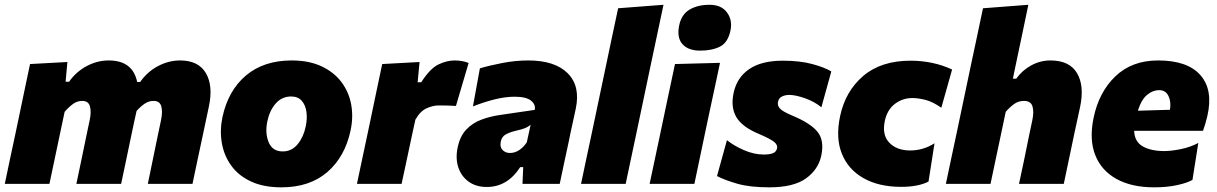

<svg xmlns="http://www.w3.org/2000/svg" viewBox="-25 -768 5084 802"><path d="M-5 0Q6 -53 16.5 -102.2Q27 -151.5 40.5 -214.5L51 -264.5Q62.5 -321 75 -379.5Q87.5 -438 100.5 -500.5L256.5 -509L249 -426.5H263.5Q292.5 -468 336.8 -491.8Q381 -515.5 429 -515.5Q529.5 -515.5 548 -425.5H560.5Q590 -468 634.8 -491.8Q679.5 -515.5 727 -515.5Q804 -515.5 835 -462.5Q866 -409.5 847.5 -323Q843 -301.5 836.8 -272.5Q830.5 -243.5 824.5 -214.5Q811 -151 800.5 -101.8Q790 -52.5 779 0H592.5Q603.5 -52.5 613.2 -100.5Q623 -148.5 634.5 -204L647.5 -265.5Q655 -300.5 648.8 -323.5Q642.5 -346.5 616.5 -346.5Q596.5 -346.5 579.2 -334.8Q562 -323 545.5 -304.5Q541 -285 536 -261.5Q531 -238 526 -214.5Q513 -151.5 502.5 -102Q492 -52.5 481 0H294Q305 -52.5 315.2 -101Q325.5 -149.5 336.5 -204L349.5 -265.5Q357 -300.5 350.8 -323.5Q344.5 -346.5 318.5 -346.5Q297.5 -346.5 280 -333.8Q262.5 -321 245 -301L224.5 -204Q213 -149.5 202.8 -101Q192.5 -52.5 181.5 0Z M1150.5 14.5Q1076 14.5 1023.8 -9.8Q971.5 -34 941.2 -75.8Q911 -117.5 901.8 -169.8Q892.5 -222 904 -278Q928 -390 1002.5 -452.8Q1077 -515.5 1193.5 -515.5Q1265.5 -515.5 1317.5 -491.2Q1369.5 -467 1400.8 -425.8Q1432 -384.5 1441.8 -332.2Q1451.5 -280 1439.5 -223.5Q1416 -113 1342.2 -49.2Q1268.5 14.5 1150.5 14.5ZM1156 -135.5Q1194 -135.5 1218.8 -166.2Q1243.5 -197 1252 -240Q1259 -272.5 1255 -301Q1251 -329.5 1235.2 -347.2Q1219.5 -365 1191 -365Q1152.5 -365 1126.8 -335.8Q1101 -306.5 1091.5 -260.5Q1081.5 -211 1097.5 -173.2Q1113.5 -135.5 1156 -135.5Z M1466 0Q1477 -52.5 1487.5 -101.8Q1498 -151 1511.5 -214.5L1522 -264.5Q1533.5 -321 1546 -379.5Q1558.5 -438 1571.5 -500.5L1727.5 -509L1719.5 -424.5H1734.5Q1771.5 -482 1806.5 -498.8Q1841.5 -515.5 1874 -515.5Q1906 -515.5 1932.5 -505L1879.5 -325.5Q1859.5 -327 1843 -327.2Q1826.5 -327.5 1806 -327.5Q1784 -327.5 1757.2 -315.8Q1730.5 -304 1710 -268L1696 -203.5Q1684.5 -149 1674.2 -101.2Q1664 -53.5 1652.5 0Z M2008.5 13Q1962.5 13 1931.8 -9.8Q1901 -32.5 1889 -70.2Q1877 -108 1887 -153.5Q1897 -200 1922.8 -227Q1948.5 -254 1984.8 -267.8Q2021 -281.5 2062 -287.5L2208.5 -309Q2213.5 -331 2193.2 -347.5Q2173 -364 2125 -364Q2086.5 -364 2042.5 -353.2Q1998.5 -342.5 1950.5 -323.5L1979.5 -482.5Q2017.5 -494 2072.8 -504.8Q2128 -515.5 2181.5 -515.5Q2293 -515.5 2346.5 -461.8Q2400 -408 2380 -314Q2374 -287.5 2368.8 -262Q2363.5 -236.5 2357.5 -210.5L2351 -178Q2342.5 -138.5 2333 -94.5Q2323.5 -50.5 2313 0H2157.5L2160.5 -70H2148Q2094.5 13 2008.5 13ZM2105 -129Q2125.5 -129 2143.5 -140.8Q2161.5 -152.5 2175.5 -173.5L2191.5 -247Q2182 -238.5 2168.8 -233Q2155.5 -227.5 2124.5 -220.5Q2104 -215.5 2087.2 -206.2Q2070.5 -197 2066.5 -175Q2062.5 -152.5 2074.8 -140.8Q2087 -129 2105 -129Z M2402 0Q2413 -52.5 2423.5 -102Q2434 -151.5 2447.5 -214.5L2506 -492.5Q2519 -553.5 2531.2 -612.5Q2543.5 -671.5 2557 -733.5L2746.5 -748Q2734 -690 2720.8 -626.8Q2707.5 -563.5 2692.5 -493.5L2634 -215Q2620.5 -151 2610 -101.8Q2599.5 -52.5 2588.5 0Z M2688.5 0Q2699.5 -52.5 2710.2 -102.2Q2721 -152 2734 -214.5L2744.5 -264.5Q2755.5 -317 2764 -357.2Q2772.5 -397.5 2779.8 -431.5Q2787 -465.5 2794.5 -500.5L2982.5 -505.5Q2975 -469.5 2967.5 -434.5Q2960 -399.5 2951.2 -358.8Q2942.5 -318 2931 -264.5L2920.5 -214.5Q2907.5 -152.5 2897 -102.5Q2886.5 -52.5 2875.5 0ZM2899.5 -556.5Q2850 -556.5 2825.8 -583.5Q2801.5 -610.5 2812 -662Q2821.5 -707.5 2855.2 -727.8Q2889 -748 2939 -748Q2988 -748 3011.5 -716.2Q3035 -684.5 3026.5 -641.5Q3016 -590.5 2982.8 -573.5Q2949.5 -556.5 2899.5 -556.5Z M3188.5 14.5Q3108.5 14.5 3056.2 -0.2Q3004 -15 2970 -32.5L3011.5 -182.5Q3040 -159.5 3082.2 -141Q3124.5 -122.5 3166 -122.5Q3188 -122.5 3202.2 -127.5Q3216.5 -132.5 3220.5 -147Q3224.5 -163 3207.8 -176Q3191 -189 3144 -209Q3074.5 -238 3050.5 -279.2Q3026.5 -320.5 3039.5 -380.5Q3053 -444 3104.2 -479.2Q3155.5 -514.5 3245 -514.5Q3317 -514.5 3369 -500.2Q3421 -486 3447.5 -469.5L3406 -320Q3376.5 -344 3337 -357.8Q3297.5 -371.5 3272 -371.5Q3255 -371.5 3241.5 -365Q3228 -358.5 3225 -343Q3221.5 -328 3232 -315.5Q3242.5 -303 3282.5 -286Q3361 -253.5 3390 -217.2Q3419 -181 3405.5 -117.5Q3393 -59.5 3341.2 -22.5Q3289.5 14.5 3188.5 14.5Z M3739.5 12.5Q3646 12.5 3582 -23.8Q3518 -60 3491.5 -126Q3465 -192 3484 -282Q3506 -387 3580.8 -450.8Q3655.5 -514.5 3778.5 -514.5Q3825 -514.5 3869 -505.2Q3913 -496 3952 -477.5L3907 -318Q3870.5 -343.5 3839.8 -351Q3809 -358.5 3786.5 -358.5Q3746 -358.5 3714 -334.8Q3682 -311 3671.5 -265.5Q3658 -205.5 3689.2 -172.5Q3720.5 -139.5 3777 -139.5Q3831.5 -139.5 3878.5 -169.5L3853.5 -9.5Q3810.5 12.5 3739.5 12.5Z M3926 0Q3937 -52.5 3947.5 -102Q3958 -151.5 3971.5 -214.5L4030 -493Q4043 -553.5 4055.5 -612.5Q4068 -671.5 4081 -733.5L4270.5 -748Q4258.5 -689.5 4245.2 -626.8Q4232 -564 4217 -493L4206 -439.5H4220Q4245 -474.5 4282.8 -495Q4320.5 -515.5 4362.5 -515.5Q4442.5 -515.5 4473.8 -462.5Q4505 -409.5 4487 -323Q4482.5 -301.5 4476.2 -272.8Q4470 -244 4463.5 -214.5Q4450.5 -152 4440 -102.2Q4429.5 -52.5 4418.5 0H4231.5Q4243 -52.5 4253 -101Q4263 -149.5 4274 -204L4287 -265.5Q4294.5 -300.5 4287.8 -323.5Q4281 -346.5 4252 -346.5Q4229.5 -346.5 4211.5 -333.8Q4193.5 -321 4176 -301L4155.5 -203.5Q4144 -149.5 4133.8 -101Q4123.5 -52.5 4112.5 0Z M4795.5 14.5Q4702.5 14.5 4639.2 -20.2Q4576 -55 4550.2 -119.5Q4524.5 -184 4542.5 -273.5Q4564.5 -382.5 4633.8 -449Q4703 -515.5 4812.5 -515.5Q4936 -515.5 4989.8 -453.5Q5043.5 -391.5 5018 -282.5Q5009.5 -247 5000 -221.5H4712.5Q4714 -176 4748.5 -156.5Q4783 -137 4838 -137Q4867.5 -137 4907.8 -145.2Q4948 -153.5 4980.5 -171L4956 -16.5Q4935.5 -4.5 4893.2 5Q4851 14.5 4795.5 14.5ZM4816.5 -391.5Q4790.5 -391.5 4766.5 -371.8Q4742.5 -352 4728 -305.5L4862 -309.5Q4867.5 -342.5 4855.8 -367Q4844 -391.5 4816.5 -391.5Z"/></svg>

Font: Commissioner ExtraBold
Style: Italic
Weight: 800
Italic angle: -12°
Designer: Kostas Bartsokas
Foundry: Kostas Bartsokas
Version: Version 1.000; ttfautohint (v1.8.3)